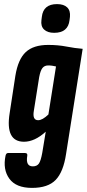

<svg xmlns="http://www.w3.org/2000/svg" viewBox="-20 -719 423 936"><path d="M215 -500Q263 -500 304 -492Q345 -484 383 -481L302 32Q289 119 251.5 158Q214 197 136 197Q58 197 25.5 152Q-7 107 7 40Q10 27 19 27H102Q115 27 113 40Q104 92 140 92Q160 92 169.5 78.5Q179 65 186 26L203 -77Q149 -28 97 -28Q5 -28 27 -167L55 -350Q68 -430 105.5 -465Q143 -500 215 -500ZM166 -133Q187 -133 216 -161L253 -395Q244 -397 235 -398.5Q226 -400 215 -400Q197 -400 187 -387.5Q177 -375 171 -343L145 -179Q137 -133 166 -133ZM244 -559Q212 -559 195 -575Q178 -591 182 -621L184 -637Q191 -699 258 -699Q291 -699 307.5 -683Q324 -667 321 -637L319 -621Q312 -559 244 -559Z"/></svg>

Font: Sofia Sans Extra Condensed ExtraBold
Style: Italic
Weight: 800
Italic angle: -9°
Designer: Botio Nikoltchev, Ani Petrova
Foundry: lettersoup
Version: Version 4.101; ttfautohint (v1.8.4.7-5d5b)